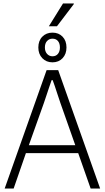

<svg xmlns="http://www.w3.org/2000/svg" viewBox="-20 -1092 607 1112"><path d="M7 0 250 -686H317L560 0H505L433 -205H130L59 0ZM147 -251H416L330 -495Q327 -505 321.5 -520.5Q316 -536 310 -555Q304 -574 297.5 -593Q291 -612 285 -628H279Q273 -611 265 -587.5Q257 -564 249 -539.5Q241 -515 234 -495ZM284 -731Q248 -731 225 -755Q202 -779 202 -817Q202 -856 225 -879.5Q248 -903 284 -903Q320 -903 342.5 -879.5Q365 -856 365 -817Q365 -779 342.5 -755Q320 -731 284 -731ZM284 -766Q304 -766 315.5 -780Q327 -794 327 -817Q327 -841 315.5 -854.5Q304 -868 284 -868Q265 -868 252.5 -854.5Q240 -841 240 -817Q240 -794 252.5 -780Q265 -766 284 -766ZM263 -940 345 -1072H407L408 -1069L310 -940Z"/></svg>

Font: Archivo SemiCondensed Thin
Style: Regular
Weight: 250
Width: 4
Designer: Hector Gatti
Foundry: Omnibus-Type
Version: Version 2.001